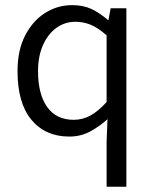

<svg xmlns="http://www.w3.org/2000/svg" viewBox="-20 -517 588 744"><path d="M393.1 206.5V32.2L396.5 -55.2Q366.7 -27.8 329.8 -7.8Q293 12.2 248.5 12.2Q155.8 12.2 101.8 -52.7Q47.9 -117.7 47.9 -241.2Q47.9 -321.8 77.1 -378.9Q106.4 -436 154.5 -466.6Q202.6 -497.1 259.3 -497.1Q302.7 -497.1 334.2 -482.2Q365.7 -467.3 398.4 -439.5H400.4L408.7 -484.9H469.7V206.5ZM265.6 -52.7Q300.8 -52.7 331.3 -69.8Q361.8 -86.9 393.1 -121.6V-379.9Q360.8 -408.7 332.3 -420.7Q303.7 -432.6 272 -432.6Q231 -432.6 198.2 -408.7Q165.5 -384.8 146.5 -342Q127.4 -299.3 127.4 -241.7Q127.4 -151.9 162.8 -102.3Q198.2 -52.7 265.6 -52.7Z"/></svg>

Font: Varta Light
Style: Regular
Weight: 400
Version: Version 1.004